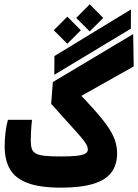

<svg xmlns="http://www.w3.org/2000/svg" viewBox="-20 -862 638 887"><path d="M262.2 4.9Q164.6 4.9 107.4 -16.6Q50.3 -38.1 25.9 -80.6Q1.5 -123 1.5 -185.5Q1.5 -217.3 5.4 -250Q9.3 -282.7 16.6 -308.6H127.9Q125 -283.2 123.5 -256.8Q122.1 -230.5 122.1 -215.3Q122.1 -191.9 126.2 -177Q130.4 -162.1 144 -153.8Q157.7 -145.5 185.8 -142.3Q213.9 -139.2 262.2 -139.2Q307.6 -139.2 334.7 -142.3Q361.8 -145.5 373.8 -152.3Q385.7 -159.2 385.7 -170.9Q385.7 -183.1 377.4 -197.3Q369.1 -211.4 350.1 -233.4Q331.1 -255.4 298.3 -291.3Q265.6 -327.1 216.3 -382.3L224.1 -482.9L595.2 -704.6L597.7 -555.2L287.1 -380.4L310.5 -466.8Q373 -402.3 413.8 -356.7Q454.6 -311 478 -276.9Q501.5 -242.7 511.2 -213.6Q521 -184.6 521 -153.3Q521 -100.6 494.6 -65.4Q468.3 -30.3 411.1 -12.7Q354 4.9 262.2 4.9ZM231 -516.6 231.4 -603 585 -818.4 584.5 -729.5ZM291 -659.7 228.5 -722.2 291 -785.2 353.5 -722.2ZM394.5 -716.8 332 -779.3 394.5 -842.3 457 -779.3Z"/></svg>

Font: Cascadia Mono
Style: Regular
Weight: 400
Monospace: yes
Designer: Aaron Bell
Foundry: Saja Typeworks
Version: Version 2404.023